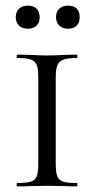

<svg xmlns="http://www.w3.org/2000/svg" viewBox="-20 -662 333 682"><path d="M253 -12Q255 -12 255 -6Q255 0 253 0Q225 0 209 -1L146 -2L87 -1Q70 0 41 0Q39 0 39 -6Q39 -12 41 -12Q75 -12 90 -17Q105 -22 110.5 -36Q116 -50 116 -81V-387Q116 -417 110.5 -431Q105 -445 89.5 -450.5Q74 -456 41 -456Q39 -456 39 -462Q39 -468 41 -468L87 -467Q123 -465 146 -465Q172 -465 210 -467L253 -468Q255 -468 255 -462Q255 -456 253 -456Q221 -456 205 -450Q189 -444 183.5 -429.5Q178 -415 178 -385V-81Q178 -50 183.5 -36Q189 -22 204 -17Q219 -12 253 -12ZM36 -601Q36 -620 47.5 -631Q59 -642 79 -642Q99 -642 110 -631Q121 -620 121 -601Q121 -582 110 -571Q99 -560 79 -560Q59 -560 47.5 -571Q36 -582 36 -601ZM179 -601Q179 -620 190.5 -631Q202 -642 222 -642Q242 -642 252.5 -631.5Q263 -621 263 -601Q263 -582 252.5 -571Q242 -560 222 -560Q202 -560 190.5 -571Q179 -582 179 -601Z"/></svg>

Font: Cormorant SC
Style: Regular
Weight: 400
Designer: Christian Thalmann (Catharsis Fonts)
Foundry: Catharsis Fonts
Version: Version 4.000